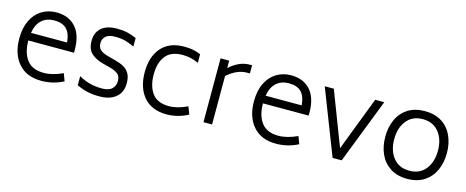

<svg xmlns="http://www.w3.org/2000/svg" viewBox="-35 -1071 3871 1595"><g transform="rotate(15 1900.5 -274.0)"><path d="M139 -277Q139 -176 185 -114Q231 -52 332 -52Q405 -52 494 -93L518 -29Q430 17 328 17Q201 17 131.5 -63Q62 -143 62 -276Q62 -368 94 -433Q126 -498 181.5 -531.5Q237 -565 306 -565Q411 -565 471 -499Q531 -433 532 -308V-279H139ZM144 -346H454Q448 -423 412 -459.5Q376 -496 306 -496Q241 -496 198.5 -458.5Q156 -421 144 -346Z M632 -26V-104Q723 -52 830 -52Q890 -52 917.5 -78Q945 -104 945 -145Q945 -186 922.5 -205Q900 -224 851 -238L793 -253Q726 -270 686.5 -305.5Q647 -341 647 -414Q647 -484 693 -524.5Q739 -565 828 -565Q877 -565 916 -556Q955 -547 995 -529V-456Q955 -475 918 -485.5Q881 -496 830 -496Q773 -496 748 -472.5Q723 -449 723 -415Q723 -375 746 -355.5Q769 -336 814 -324L872 -309Q920 -296 951.5 -279.5Q983 -263 1002 -231Q1021 -199 1021 -146Q1021 -68 969 -25.5Q917 17 830 17Q772 17 726.5 7Q681 -3 632 -26Z M1141 -276Q1141 -409 1209 -487Q1277 -565 1404 -565Q1447 -565 1479 -559Q1511 -553 1547 -538V-464Q1510 -481 1477.5 -488Q1445 -495 1407 -495Q1308 -494 1263 -435Q1218 -376 1218 -277Q1218 -176 1262.5 -115.5Q1307 -55 1406 -54Q1480 -54 1565 -95L1590 -30Q1501 17 1404 17Q1277 16 1209 -63Q1141 -142 1141 -276Z M1988 -561V-491H1965Q1877 -491 1794 -417V0H1720V-549H1794V-485Q1833 -521 1877 -541Q1921 -561 1965 -561Z M2157 -277Q2157 -176 2203 -114Q2249 -52 2350 -52Q2423 -52 2512 -93L2536 -29Q2448 17 2346 17Q2219 17 2149.5 -63Q2080 -143 2080 -276Q2080 -368 2112 -433Q2144 -498 2199.5 -531.5Q2255 -565 2324 -565Q2429 -565 2489 -499Q2549 -433 2550 -308V-279H2157ZM2162 -346H2472Q2466 -423 2430 -459.5Q2394 -496 2324 -496Q2259 -496 2216.5 -458.5Q2174 -421 2162 -346Z M3128 -549 2911 9H2833L2616 -549H2694L2872 -85L3050 -549Z M3210 -275Q3210 -357 3240 -423Q3270 -489 3329.5 -527Q3389 -565 3475 -565Q3561 -565 3620.5 -527Q3680 -489 3710 -423Q3740 -357 3740 -275Q3740 -192 3710 -126Q3680 -60 3620.5 -21.5Q3561 17 3475 17Q3389 17 3329.5 -21.5Q3270 -60 3240 -126Q3210 -192 3210 -275ZM3663 -275Q3663 -372 3613.5 -434Q3564 -496 3475 -496Q3386 -496 3336.5 -434Q3287 -372 3287 -275Q3287 -177 3336.5 -115Q3386 -53 3475 -53Q3564 -53 3613.5 -115Q3663 -177 3663 -275Z"/></g></svg>

Font: Biryani Light
Style: Regular
Weight: 300
Designer: Dan Reynolds and Mathieu Réguer
Foundry: Dan Reynolds and Mathieu Réguer
Version: Version 1.004; ttfautohint (v1.1) -l 5 -r 5 -G 72 -x 0 -D la